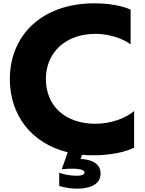

<svg xmlns="http://www.w3.org/2000/svg" viewBox="-20 -849 870 1151"><path d="M784 36V-183C732 -139 642 -107 552 -107C373 -107 255 -212 255 -376C255 -528 366 -646 554 -646C634 -646 717 -618 763 -583V-791C714 -815 631 -829 545 -829C231 -829 39 -637 39 -375C39 -161 166 10 386 64L350 166C369 164 391 162 413 162C427 162 487 163 487 185C487 192 480 199 467 202C438 209 364 200 335 186V266C369 276 407 282 443 282C502 282 583 266 583 191C583 125 517 106 463 104L472 79C493 81 515 82 538 82C641 82 731 63 784 36Z"/></svg>

Font: LINE Seed JP_OTF ExtraBold
Style: Regular
Weight: 800
Designer: LY Corporation & Fontrix & Fontworks
Version: Version 1.013